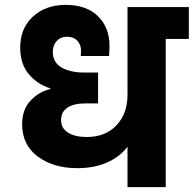

<svg xmlns="http://www.w3.org/2000/svg" viewBox="-20 -769 796 789"><path d="M756 -609H661V0H504V-166Q472 -124 419.5 -101Q367 -78 297 -78Q200 -78 135.5 -125.5Q71 -173 71 -259Q71 -319 106 -356Q141 -393 187 -403V-406Q134 -422 98.5 -464Q63 -506 63 -573Q63 -653 115.5 -701Q168 -749 250 -749Q335 -749 382.5 -702.5Q430 -656 430 -580Q430 -561 428 -539H312L313 -560Q313 -586 297.5 -602Q282 -618 256 -618Q229 -618 213 -600.5Q197 -583 197 -556Q197 -512 233.5 -491.5Q270 -471 323 -471H383V-344H330Q283 -344 257 -326.5Q231 -309 231 -276Q231 -242 259.5 -224Q288 -206 337 -206Q413 -206 458.5 -254Q504 -302 504 -380V-740H756Z"/></svg>

Font: MSTAGE
Style: Bold
Weight: 700
Designer: Ninad Kale (Devanagari), Jonny Pinhorn (Latin)
Foundry: Indian Type Foundry
Version: 4.004